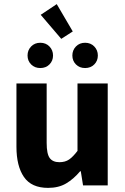

<svg xmlns="http://www.w3.org/2000/svg" viewBox="-20 -902 608 934"><path d="M214 12Q133 12 96.5 -41Q60 -94 60 -188V-496H207V-207Q207 -153 222 -133Q237 -113 269 -113Q297 -113 316 -126Q335 -139 357 -168V-496H504V0H384L373 -69H370Q338 -31 301.5 -9.5Q265 12 214 12ZM278 -713 178 -830 256 -882 334 -749ZM176 -571Q149 -571 131.5 -588.5Q114 -606 114 -632Q114 -658 131.5 -676Q149 -694 176 -694Q203 -694 220.5 -676Q238 -658 238 -632Q238 -606 220.5 -588.5Q203 -571 176 -571ZM394 -571Q367 -571 349.5 -588.5Q332 -606 332 -632Q332 -658 349.5 -676Q367 -694 394 -694Q421 -694 438.5 -676Q456 -658 456 -632Q456 -606 438.5 -588.5Q421 -571 394 -571Z"/></svg>

Font: Giro Regular
Style: Bold
Weight: 700
Designer: Paul D. Hunt
Foundry: Adobe Systems Incorporated
Version: Version 1.000;PS 1.0;hotconv 1.0.88;makeotf.lib2.5.647800